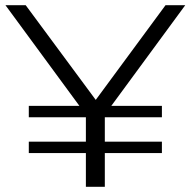

<svg xmlns="http://www.w3.org/2000/svg" viewBox="-20 -720 735 740"><path d="M694 -700H618L349 -335L79 -700H1L286 -312H91V-268H311V-174H91V-130H311V0H384V-130H604V-174H384V-268H604V-312H409Z"/></svg>

Font: Talent
Style: Regular
Weight: 400
Designer: Mike Powis
Version: Version 1.001;hotconv 1.0.109;makeotfexe 2.5.65596